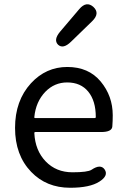

<svg xmlns="http://www.w3.org/2000/svg" viewBox="-20 -873 594 906"><path d="M311 13Q199 13 127 -62Q51 -141 51 -269.5Q51 -398 126 -480Q197 -557 297.5 -557Q398 -557 455 -488.5Q512 -420 512 -329Q512 -302 510 -276Q508 -250 457 -250H147Q142 -250 142 -245Q146 -163 195.5 -111.5Q245 -60 322 -60Q394 -60 412 -72Q455 -101 474 -73Q493 -44 449 -16Q404 13 311 13ZM142 -321Q141 -316 146 -316H427Q432 -316 432 -321Q432 -397 396.5 -440.5Q361 -484 297 -484Q237 -484 194 -440Q149 -393 142 -321ZM315 -676Q278 -640 254 -662Q231 -685 264 -724L354 -830Q388 -870 421 -840Q453 -810 415 -773Z"/></svg>

Font: Resource Han Rounded KR
Style: Regular
Weight: 400
Designer: Cyano Hao (round all glyphs); Ryoko NISHIZUKA 西塚涼子 (kana, bopomofo & ideographs); Paul D. Hunt (Latin, Greek & Cyrillic)
Foundry: Cyano Hao
Version: 0.990